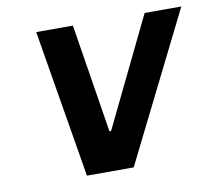

<svg xmlns="http://www.w3.org/2000/svg" viewBox="-64 -601 753 675"><g transform="rotate(-10 312.0 -264.0)"><path d="M106 -528H237L299 -140H305L493 -528H624L361 0H194Z"/></g></svg>

Font: Be Vietnam
Style: Bold Italic
Weight: 700
Italic angle: -9.66701°
Designer: Gabriel Lam
Foundry: TypeRant
Version: Version 3.000